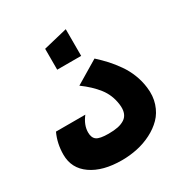

<svg xmlns="http://www.w3.org/2000/svg" viewBox="-180 -915 1018 1065"><g transform="rotate(-30 329.5 -383.0)"><path d="M58.1 -311H246.1Q210 -264.6 210 -217.8Q210 -183.6 229.7 -169.2Q249.5 -154.8 306.2 -154.8Q340.8 -154.8 365.7 -159.9Q390.6 -165 409.4 -177.2Q428.2 -189.5 435.8 -211.7Q443.4 -233.9 439 -266.1Q430.7 -329.1 393.8 -376.5Q356.9 -423.8 297.9 -466.8L445.8 -555.2Q478.5 -525.4 504.2 -497.3Q529.8 -469.2 554.9 -433.3Q580.1 -397.5 596.4 -356Q612.8 -314.5 618.2 -270Q625.5 -213.9 609.9 -166.5Q594.2 -119.1 562.7 -87.2Q531.2 -55.2 487.5 -33Q443.8 -10.7 395.5 -0.5Q347.2 9.8 296.9 9.8Q174.8 9.8 102.3 -40.8Q29.8 -91.3 29.8 -179.2Q29.8 -250 58.1 -311ZM235.8 -605V-738.8L389.2 -775.9V-605Z"/></g></svg>

Font: LT Superior Black
Style: Regular
Weight: 900
Designer: Daniel Lyons
Foundry: LyonsType
Version: Version 2.005